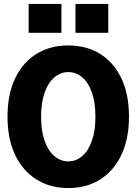

<svg xmlns="http://www.w3.org/2000/svg" viewBox="-20 -940 690 972"><path d="M326 12Q234 12 164.5 -31.5Q95 -75 56.5 -156Q18 -237 18 -349Q18 -462 56.5 -543Q95 -624 164.5 -667Q234 -710 326 -710Q418 -710 487 -667Q556 -624 594.5 -543.5Q633 -463 633 -349Q633 -237 594.5 -156Q556 -75 487 -31.5Q418 12 326 12ZM326 -123Q365 -123 396 -149.5Q427 -176 445 -226.5Q463 -277 463 -349Q463 -422 445 -472.5Q427 -523 396 -549Q365 -575 326 -575Q287 -575 255.5 -548.5Q224 -522 206 -471.5Q188 -421 188 -349Q188 -277 206 -226.5Q224 -176 255.5 -149.5Q287 -123 326 -123ZM362 -774V-920H528V-774ZM125 -774V-920H291V-774Z"/></svg>

Font: Azeret Mono Thin
Style: Regular
Weight: 100
Designer: Martin Vácha
Foundry: Displaay
Version: Version 1.002